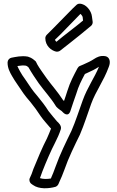

<svg xmlns="http://www.w3.org/2000/svg" viewBox="-20 -840 635 1038"><path d="M21 -504C20 -473 34 -448 45 -429C53 -415 63 -399 75 -382C99 -346 113 -324 144 -289C165 -263 182 -240 200 -212C215 -190 239 -165 251 -150L256 -145C249 -127 243 -112 234 -92C211 -48 182 20 162 70C162 70 161 71 161 72C154 94 148 109 141 123C136 133 140 148 151 155L158 160C191 184 244 180 280 170C286 168 293 162 296 155L302 141C310 124 319 103 328 78C350 14 383 -53 412 -112C436 -168 453 -224 473 -279C498 -348 540 -401 568 -478C580 -507 572 -531 551 -536C522 -542 501 -529 490 -522C472 -510 453 -501 430 -491L411 -483C406 -481 402 -476 399 -471C378 -431 360 -399 344 -348C338 -328 332 -312 326 -294L320 -300C294 -341 257 -382 232 -417C219 -436 191 -474 182 -491L176 -503C175 -506 173 -509 170 -511C166 -514 154 -527 133 -533C132 -533 131 -534 130 -534C95 -540 64 -532 42 -528C31 -526 22 -516 21 -504ZM74 -483C91 -486 107 -487 120 -485C128 -482 130 -479 134 -476C149 -449 175 -410 190 -389C219 -349 256 -309 279 -271C284 -260 301 -248 313 -240L321 -232C321 -232 350 -201 362 -244C371 -274 380 -296 392 -332C405 -376 420 -404 439 -440L450 -445C473 -455 495 -466 515 -479C490 -418 453 -369 427 -297C407 -242 388 -182 366 -132C338 -74 304 -6 280 62C271 86 264 106 257 120C257 122 256 123 255 125C234 129 210 128 196 123C200 112 205 99 209 87C229 36 256 -27 278 -69C290 -93 300 -114 309 -142C314 -161 295 -178 288 -184C274 -201 253 -225 242 -240C223 -270 205 -293 182 -321C153 -354 143 -372 117 -410C105 -427 95 -441 89 -453C83 -464 77 -475 74 -483ZM225 -634C225 -592 257 -567 283 -561C289 -560 299 -561 305 -566L351 -602C399 -640 428 -663 472 -700C478 -705 482 -714 481 -722L477 -751C474 -781 445 -820 410 -820C405 -820 398 -818 393 -813L373 -794C335 -756 311 -730 270 -689L233 -652C229 -648 225 -641 225 -634ZM277 -625 306 -653C349 -696 375 -725 415 -765C423 -758 427 -749 427 -748V-746L429 -729C391 -697 363 -677 319 -642L285 -614C281 -617 279 -621 277 -625Z"/></svg>

Font: Hussar Pisanka
Style: Out
Weight: 400
Designer: Robert Jablonski
Foundry: Cannot Into Space Fonts
Version: Version 1.070